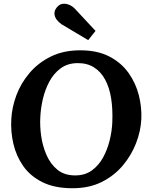

<svg xmlns="http://www.w3.org/2000/svg" viewBox="-20 -983 802 1019"><path d="M406 -716Q497 -716 560.5 -683Q624 -650 662.5 -595.5Q701 -541 717 -477Q733 -413 730 -350Q727 -288 702.5 -224Q678 -160 632.5 -105.5Q587 -51 520.5 -17.5Q454 16 365 16Q270 16 205.5 -16Q141 -48 103.5 -101.5Q66 -155 51 -220Q36 -285 40 -350Q43 -413 67 -477.5Q91 -542 137 -596Q183 -650 250 -683Q317 -716 406 -716ZM389 -648Q338 -647 301.5 -620Q265 -593 242 -550Q219 -507 207.5 -457.5Q196 -408 194 -362Q191 -315 198.5 -261.5Q206 -208 227 -160Q248 -112 285 -82Q322 -52 379 -52Q431 -52 467.5 -78.5Q504 -105 527 -147Q550 -189 562 -238Q574 -287 576 -333Q579 -402 570 -460Q561 -518 538 -560.5Q515 -603 478 -626Q441 -649 389 -648ZM448 -770 307 -854Q292 -864 281 -878.5Q270 -893 269 -910Q268 -927 281 -943Q294 -960 311.5 -962.5Q329 -965 347 -957.5Q365 -950 378 -936L487 -819Z"/></svg>

Font: Lora
Style: Italic
Weight: 400
Italic angle: -3°
Designer: Olga Karpushina, Alexei Vanyashin (Cyrillic)
Foundry: Cyreal
Version: Version 3.008